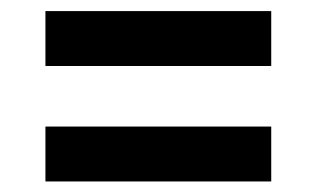

<svg xmlns="http://www.w3.org/2000/svg" viewBox="-20 -558 586 355"><path d="M64 -436V-537.5H481.5V-436ZM64 -222.5V-324H481.5V-222.5Z"/></svg>

Font: Encode Sans SC SemiBold
Style: Regular
Weight: 600
Version: Version 3.002